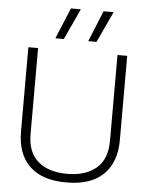

<svg xmlns="http://www.w3.org/2000/svg" viewBox="-62 -978 802 1043"><g transform="rotate(5 339.5 -457.0)"><path d="M282 -929H336L258 -760H212ZM460 -929H515L436 -760H391ZM70 -239V-699H123V-231Q123 -130 181 -81Q239 -32 339 -32Q439 -32 497.5 -81Q556 -130 556 -231V-699H609V-239Q609 -118 540.5 -51.5Q472 15 339 15Q206 15 138 -51.5Q70 -118 70 -239Z"/></g></svg>

Font: Prompt ExtraLight
Style: Regular
Weight: 275
Designer: Katatrad Team
Foundry: CadsonDemak
Version: Version 1.001